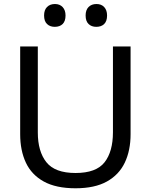

<svg xmlns="http://www.w3.org/2000/svg" viewBox="-20 -950 770 980"><path d="M365.5 11Q266 11 203.5 -23.5Q141 -58 112 -120Q83 -182 83 -265V-713H173V-274Q173 -177 216.8 -122Q260.5 -67 365.5 -67Q471 -67 513.8 -121.8Q556.5 -176.5 556.5 -275V-713H646.5V-265Q646.5 -182 617 -120Q587.5 -58 525.5 -23.5Q463.5 11 365.5 11ZM471.5 -813Q447 -813 432 -827.5Q417 -842 417 -871Q417 -899 432 -914.2Q447 -929.5 472.5 -929.5Q497.5 -929.5 512 -913.8Q526.5 -898 526.5 -871Q526.5 -842 511.8 -827.5Q497 -813 471.5 -813ZM259.5 -813Q235 -813 220 -827.5Q205 -842 205 -871Q205 -899 220 -914.2Q235 -929.5 260.5 -929.5Q285 -929.5 299.8 -913.8Q314.5 -898 314.5 -871Q314.5 -842 299.8 -827.5Q285 -813 259.5 -813Z"/></svg>

Font: Heraclito
Style: Regular
Weight: 400
Designer: Kostas Bartsokas (font) & Cristiano Sobral (main changes)
Foundry: Kostas Bartsokas (font) & Cristiano Sobral (main changes)
Version: Version 1.00;July 8, 2020;FontCreator 13.0.0.2655 64-bit